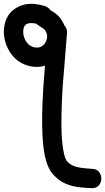

<svg xmlns="http://www.w3.org/2000/svg" viewBox="-40 -774 545 994"><path d="M433 200Q458 201 471 186.5Q484 172 484.5 152.5Q485 133 473.5 117Q462 101 437 100Q382 97 356 90Q328 83 308 62Q290 42 282 -39Q275 -112 280 -237Q283 -327 295 -455Q306 -588 307 -605Q308 -627 293 -643Q284 -665 268 -685Q256 -699 235 -713L221 -721Q211 -736 194 -742Q108 -769 49 -736Q-8 -705 -18 -636Q-24 -597 -12.5 -557Q-1 -517 25 -485.5Q51 -454 90 -439Q143 -419 193 -434Q183 -322 180 -241Q175 -112 183 -30Q194 84 234 128Q263 161 298 176Q333 191 368 195Q403 199 433 200ZM126 -533Q104 -541 90.5 -567.5Q77 -594 81 -621Q84 -642 97 -649Q114 -659 149 -651Q152 -647 156 -645Q157 -644 181 -628Q188 -624 190 -621Q204 -605 204 -586.5Q204 -568 194 -552Q184 -536 166.5 -530Q149 -524 126 -533Z"/></svg>

Font: Balsamiq Sans
Style: Regular
Weight: 400
Designer: Michael Angeles
Foundry: Balsamiq SRL
Version: Version 1.020; ttfautohint (v1.8.4.7-5d5b);gftools[0.9.26]